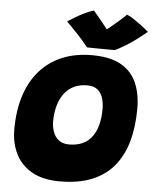

<svg xmlns="http://www.w3.org/2000/svg" viewBox="-61 -948 817 1024"><g transform="rotate(5 348.0 -436.0)"><path d="M297 25.5Q207 25.5 148.2 -7.8Q89.5 -41 60.8 -98.5Q32 -156 32 -229.5Q32 -329.5 57.2 -409Q82.5 -488.5 131.2 -544.5Q180 -600.5 250.5 -630.2Q321 -660 411 -660Q508.5 -660 566.5 -627Q624.5 -594 650.2 -535Q676 -476 676 -398.5Q676 -299 653.8 -220.5Q631.5 -142 585.5 -87Q539.5 -32 467.8 -3.2Q396 25.5 297 25.5ZM329.5 -175Q372 -175 402.8 -189.5Q433.5 -204 453 -231Q472.5 -258 482 -295.5Q491.5 -333 491.5 -379Q491.5 -408 483.8 -435.2Q476 -462.5 456.2 -480Q436.5 -497.5 399.5 -497.5Q358 -497.5 327 -482Q296 -466.5 275.5 -438.2Q255 -410 244.8 -372Q234.5 -334 234.5 -289Q234.5 -262 243.5 -235.8Q252.5 -209.5 273.5 -192.2Q294.5 -175 329.5 -175ZM578 -891.5Q593 -885.5 611.8 -873.5Q630.5 -861.5 648.8 -848Q667 -834.5 680.2 -823.8Q693.5 -813 696.5 -810Q634 -758 590.2 -731.5Q546.5 -705 529.5 -697.5Q517.5 -697.5 489.2 -697.8Q461 -698 430.5 -698.2Q400 -698.5 380.5 -699Q352.5 -734 323.8 -764.8Q295 -795.5 262.5 -828Q276.5 -837 300.5 -851.5Q324.5 -866 351.5 -879.2Q378.5 -892.5 400 -898Q414.5 -881.5 427.2 -866.2Q440 -851 450.2 -838Q460.5 -825 468.2 -815.2Q476 -805.5 480 -800H471.5Q476.5 -803 494.2 -817.5Q512 -832 535 -852Q558 -872 578 -891.5Z"/></g></svg>

Font: Grandstander Thin Black
Style: Italic
Weight: 900
Italic angle: -15°
Version: Version 1.200